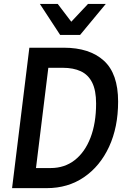

<svg xmlns="http://www.w3.org/2000/svg" viewBox="-20 -974 640 994"><path d="M153.5 0 144 -104H242.5Q314 -104 366.8 -145Q419.5 -186 448.5 -261.2Q477.5 -336.5 477.5 -438Q477.5 -506 457.2 -546.5Q437 -587 398.5 -605Q360 -623 305.5 -623H203.5L243 -727H310.5Q443.5 -727 517.5 -660Q591.5 -593 591.5 -448Q591.5 -315.5 544.8 -214.5Q498 -113.5 415 -56.8Q332 0 222 0ZM42.5 0 132 -727H243L153.5 0ZM291.5 -793 186.5 -953.5H279L349 -861.5L435.5 -953.5H527.5L394.5 -793Z"/></svg>

Font: Spline Sans Mono Medium
Style: Italic
Weight: 500
Italic angle: -4°
Monospace: yes
Designer: Eben Sorkin, Mirko Velimirovic
Foundry: Sorkin Type
Version: Version 1.004